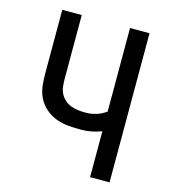

<svg xmlns="http://www.w3.org/2000/svg" viewBox="-109 -825 819 914"><g transform="rotate(15 300.0 -367.5)"><path d="M419 0V-226Q395 -217 370 -212Q345 -207 319 -207Q288 -207 257 -209.5Q226 -212 197 -222.5Q168 -233 144 -253.5Q120 -274 106 -301.5Q92 -329 88.5 -360Q85 -391 85 -422V-735H181V-422Q181 -403 183 -384.5Q185 -366 193 -349.5Q201 -333 215 -320.5Q229 -308 246.5 -301.5Q264 -295 282.5 -293Q301 -291 319 -291Q346 -291 371.5 -299Q397 -307 419 -323V-735H515V0Z"/></g></svg>

Font: Iosevka Medium Extended
Style: Regular
Weight: 500
Width: 7
Monospace: yes
Designer: Belleve Invis
Foundry: Belleve Invis
Version: Version 32.5.0; ttfautohint (v1.8.4)